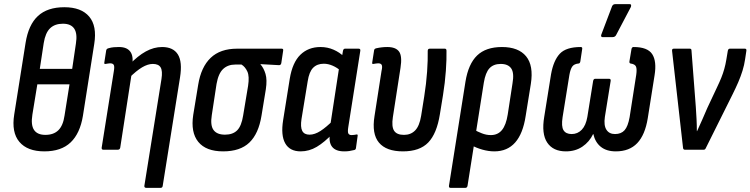

<svg xmlns="http://www.w3.org/2000/svg" viewBox="-20 -726 3639 931"><path d="M195 8Q113 8 74 -38Q35 -84 49 -171L104 -518Q118 -606 164 -648.5Q210 -691 292 -691Q374 -691 412.5 -645.5Q451 -600 437 -513L382 -164Q368 -79 322.5 -35.5Q277 8 195 8ZM200 -72Q240 -72 263 -94.5Q286 -117 293 -166L317 -317H161L137 -170Q129 -120 145 -96Q161 -72 200 -72ZM173 -392H330L348 -514Q356 -563 340 -587Q324 -611 285 -611Q246 -611 223 -589Q200 -567 192 -517Z M690 185Q679 185 680 175L763 -343Q769 -382 759 -399Q749 -416 721 -416Q697 -416 669 -399.5Q641 -383 605 -347L608 -413Q648 -455 687 -476.5Q726 -498 766 -498Q820 -498 842.5 -462Q865 -426 853 -351L769 175Q768 185 758 185ZM481 0Q472 0 473 -10L532 -381Q536 -404 531.5 -411.5Q527 -419 514 -419Q510 -419 504 -418Q498 -417 492 -416Q484 -414 486 -424L495 -482Q497 -490 506 -492Q519 -496 532 -497Q545 -498 557 -498Q595 -498 611.5 -476Q628 -454 621 -412L618 -397L619 -373L563 -10Q561 0 551 0Z M1062 8Q979 8 941.5 -38Q904 -84 917 -169L941 -315Q955 -401 1001.5 -445.5Q1048 -490 1130 -490H1346Q1355 -490 1353 -480L1344 -420Q1342 -410 1333 -410L1243 -415V-414Q1259 -396 1267.5 -367.5Q1276 -339 1269 -293L1248 -165Q1234 -78 1189.5 -35Q1145 8 1062 8ZM1071 -73Q1109 -73 1130 -94Q1151 -115 1159 -166L1183 -310Q1190 -356 1179.5 -379Q1169 -402 1151 -413H1121Q1085 -413 1062 -391.5Q1039 -370 1030 -319L1007 -168Q999 -118 1015.5 -95.5Q1032 -73 1071 -73Z M1438 8Q1385 8 1363 -31Q1341 -70 1353 -144L1385 -344Q1398 -423 1436.5 -460.5Q1475 -498 1534 -498Q1568 -498 1597.5 -485Q1627 -472 1647 -452L1634 -381Q1615 -398 1593 -407.5Q1571 -417 1550 -417Q1518 -417 1498.5 -397.5Q1479 -378 1472 -332L1442 -149Q1436 -110 1445.5 -91.5Q1455 -73 1481 -73Q1506 -73 1534 -91Q1562 -109 1597 -144L1594 -79Q1553 -36 1516 -14Q1479 8 1438 8ZM1649 8Q1608 8 1590.5 -14Q1573 -36 1580 -81L1583 -101L1581 -115L1626 -409L1636 -438L1643 -479Q1645 -490 1653 -490H1719Q1729 -490 1727 -479L1669 -111Q1665 -87 1669 -79Q1673 -71 1685 -71Q1692 -71 1698 -72Q1704 -73 1709 -74Q1716 -75 1714 -66L1706 -8Q1705 1 1695 2Q1684 5 1673 6.5Q1662 8 1649 8Z M1934 8Q1853 8 1817.5 -34.5Q1782 -77 1796 -163L1830 -382Q1835 -403 1831 -411Q1827 -419 1814 -419Q1809 -419 1803 -418Q1797 -417 1791 -416Q1783 -414 1785 -424L1794 -482Q1795 -490 1805 -492Q1818 -495 1831.5 -496.5Q1845 -498 1858 -498Q1899 -498 1915 -476Q1931 -454 1922 -397L1885 -158Q1878 -112 1891 -92Q1904 -72 1939 -72Q1972 -72 1993 -93.5Q2014 -115 2022 -164L2037 -258Q2047 -321 2051 -378.5Q2055 -436 2054 -479Q2054 -490 2064 -490H2137Q2145 -490 2145 -480Q2146 -440 2142 -383Q2138 -326 2128 -264L2113 -172Q2098 -78 2056.5 -35Q2015 8 1934 8Z M2165 185Q2156 185 2157 175L2237 -330Q2251 -416 2293.5 -457Q2336 -498 2414 -498Q2494 -498 2531 -453Q2568 -408 2554 -319L2529 -164Q2516 -78 2478 -35Q2440 8 2377 8Q2349 8 2319 -0.5Q2289 -9 2266 -22L2277 -98Q2295 -88 2316.5 -79.5Q2338 -71 2360 -71Q2394 -71 2414 -95.5Q2434 -120 2442 -171L2465 -321Q2474 -372 2459 -394Q2444 -416 2408 -416Q2373 -416 2353.5 -395Q2334 -374 2326 -325L2247 175Q2245 185 2236 185Z M2724 8Q2662 8 2633.5 -34.5Q2605 -77 2619 -160L2652 -366Q2664 -433 2694.5 -465.5Q2725 -498 2796 -498Q2805 -498 2803 -488L2794 -428Q2792 -418 2785 -418Q2764 -416 2755 -403.5Q2746 -391 2741 -363L2708 -158Q2701 -113 2712.5 -94.5Q2724 -76 2752 -76Q2781 -76 2801 -97Q2821 -118 2828 -159L2856 -333Q2858 -344 2866 -344H2933Q2943 -344 2941 -333L2913 -159Q2907 -118 2920.5 -97Q2934 -76 2962 -76Q2992 -76 3008.5 -94.5Q3025 -113 3033 -158L3065 -363Q3069 -391 3064 -403Q3059 -415 3038 -418Q3031 -419 3032 -428L3042 -488Q3044 -498 3052 -498Q3120 -498 3142.5 -463.5Q3165 -429 3154 -361L3121 -153Q3108 -72 3070 -32Q3032 8 2966 8Q2921 8 2893.5 -14Q2866 -36 2857 -76H2856Q2838 -38 2804 -15Q2770 8 2724 8ZM2901 -546Q2896 -546 2895 -550.5Q2894 -555 2896 -559L2948 -696Q2951 -702 2955 -704Q2959 -706 2965 -706H3033Q3039 -706 3040 -702Q3041 -698 3039 -692L2968 -557Q2963 -546 2950 -546Z M3301 0Q3293 0 3292 -9L3239 -478Q3237 -490 3247 -490H3325Q3333 -490 3333 -481L3354 -207Q3356 -177 3357.5 -148Q3359 -119 3359 -90H3360Q3373 -118 3385.5 -146.5Q3398 -175 3410 -203L3457 -303Q3469 -328 3477.5 -349Q3486 -370 3492 -391.5Q3498 -413 3502 -437L3509 -479Q3511 -490 3519 -490H3592Q3601 -490 3599 -479L3593 -439Q3589 -411 3580.5 -383.5Q3572 -356 3560 -328Q3548 -300 3532 -268L3402 -7Q3399 0 3392 0Z"/></svg>

Font: Sofia Sans Condensed SemiBold
Style: Italic
Weight: 600
Italic angle: -9°
Version: Version 4.100